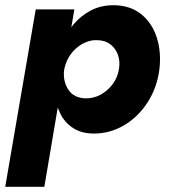

<svg xmlns="http://www.w3.org/2000/svg" viewBox="-30 -496 648 736"><path d="M140 220 255 -460H107L-10 220ZM581 -230Q589 -297 570.5 -353.5Q552 -410 509.5 -443Q467 -476 405 -476Q357 -476 318.5 -456Q280 -436 251.5 -402Q223 -368 205 -324Q187 -280 180 -230Q174 -183 179 -139.5Q184 -96 201 -61Q218 -26 250.5 -5Q283 16 330 16Q392 16 446 -16Q500 -48 536 -104Q572 -160 581 -230ZM426 -231Q421 -199 401.5 -173Q382 -147 354.5 -132.5Q327 -118 296 -119Q275 -120 259 -128Q243 -136 232.5 -151.5Q222 -167 217.5 -186.5Q213 -206 216 -229Q221 -254 232.5 -274.5Q244 -295 261.5 -310.5Q279 -326 300 -334.5Q321 -343 342 -342Q372 -342 392.5 -326.5Q413 -311 422 -286Q431 -261 426 -231Z"/></svg>

Font: Jost
Style: Bold Italic
Weight: 700
Italic angle: -5°
Version: Version 3.710